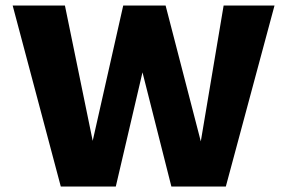

<svg xmlns="http://www.w3.org/2000/svg" viewBox="-20 -678 1044 698"><path d="M978 -658 801 0H603L498 -415L401 0H201L26 -658H216L317 -166L428 -658H582L710 -164L793 -658Z"/></svg>

Font: Ysabeau Heavy
Style: Regular
Weight: 800
Designer: Christian Thalmann (Catharsis Fonts)
Version: Version 0.003